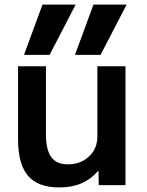

<svg xmlns="http://www.w3.org/2000/svg" viewBox="-20 -810 642 840"><path d="M420 -570H308L389 -790H534ZM197 -570H85L166 -790H311ZM239 10Q146 10 102.5 -41Q59 -92 59 -200V-520H181V-223Q181 -155 204 -123Q227 -91 277 -91Q315 -91 344 -107Q373 -123 389.5 -150Q406 -177 406 -212V-520H529V0H412L411 -62H409Q378 -26 336.5 -8Q295 10 239 10Z"/></svg>

Font: M PLUS 1 SemiBold
Style: Regular
Weight: 600
Designer: Coji Morishita
Foundry: UNDERFOREST DESIGN
Version: Version 1.001